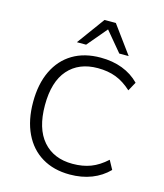

<svg xmlns="http://www.w3.org/2000/svg" viewBox="-135 -1036 980 1146"><g transform="rotate(15 355.5 -463.5)"><path d="M404 9Q305 9 232.5 -34.5Q160 -78 121 -159.5Q82 -241 82 -353Q82 -465 121 -546Q160 -627 232 -670Q304 -713 404 -713Q478 -713 538.5 -690Q599 -667 643 -622L613 -567Q566 -610 516.5 -629Q467 -648 404 -648Q287 -648 221 -573Q155 -498 155 -353Q155 -209 221 -133Q287 -57 404 -57Q467 -57 516.5 -76Q566 -95 613 -138L643 -83Q599 -38 538.5 -14.5Q478 9 404 9ZM242 -765 367 -936H437L562 -765H504L402 -887L299 -765Z"/></g></svg>

Font: Nunito Sans 7pt Light
Style: Regular
Weight: 300
Designer: Vernon Adams
Foundry: Vernon Adams
Version: Version 3.101;gftools[0.9.27]